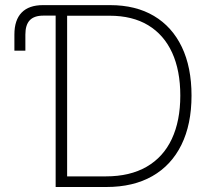

<svg xmlns="http://www.w3.org/2000/svg" viewBox="-20 -748 854 768"><path d="M37.6 -545.4V-609.9Q37.6 -668 66.7 -697.8Q95.7 -727.5 151.9 -727.5H202.6V-685.5H153.3Q116.7 -685.5 99.1 -667Q81.5 -648.4 81.5 -609.9V-545.4ZM405.3 0H227.5V-42.5H403.3Q500 -42.5 566.7 -81.1Q633.3 -119.6 667.2 -192.1Q701.2 -264.6 701.2 -365.7Q701.2 -465.8 668.5 -537.4Q635.7 -608.9 572.8 -647Q509.8 -685.1 418.5 -685.1H226.1V-727.5H420.4Q522.9 -727.5 595.7 -684.3Q668.5 -641.1 707.3 -560.1Q746.1 -479 746.1 -365.7Q746.1 -251 705.8 -168.9Q665.5 -86.9 589.4 -43.5Q513.2 0 405.3 0ZM248.5 -727.5V0H202.6V-727.5Z"/></svg>

Font: Inter ExtraLight
Style: Regular
Weight: 250
Designer: Rasmus Andersson
Foundry: rsms
Version: Version 4.001;git-66647c0bb